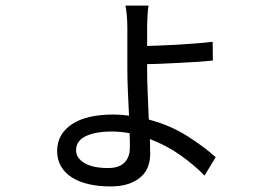

<svg xmlns="http://www.w3.org/2000/svg" viewBox="-20 -613 996 689"><path d="M185 -71Q185 -131 237 -166.5Q289 -202 387 -202Q401 -202 415 -201Q429 -200 443 -198Q441 -241 439 -284.5Q437 -328 437 -363V-514Q437 -535 435 -558.5Q433 -582 430 -593H513Q511 -582 509.5 -558Q508 -534 508 -515V-448Q532 -449 562 -450Q592 -451 623.5 -453Q655 -455 686.5 -457.5Q718 -460 743 -463L744 -396Q719 -393 688 -391Q657 -389 625 -387.5Q593 -386 562.5 -384.5Q532 -383 508 -383V-359Q508 -325 510 -278Q512 -231 514 -184Q592 -163 652.5 -124.5Q713 -86 754 -49L714 17Q677 -21 627.5 -56Q578 -91 518 -114Q518 -98 518.5 -84.5Q519 -71 519 -60Q519 -37 511.5 -16Q504 5 486.5 21Q469 37 442 46.5Q415 56 376 56Q334 56 299 48Q264 40 238.5 24Q213 8 199 -16Q185 -40 185 -71ZM380 -141Q323 -141 288 -124.5Q253 -108 253 -74Q253 -46 283 -28Q313 -10 368 -10Q407 -10 426.5 -29.5Q446 -49 446 -83Q446 -94 446 -107Q446 -120 445 -135Q414 -141 380 -141Z"/></svg>

Font: Kinto Sans
Style: Regular
Weight: 400
Designer: Authors: Ryoko NISHIZUKA  (kana & ideographs); Paul D. Hunt (Latin, Greek & Cyrillic); Wenlong ZHANG  (bopomofo); Sandol
Foundry: Adobe Systems Incorporated, ookami Inc.
Version: Version 0.001